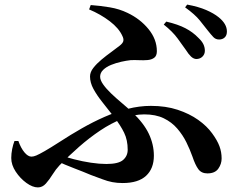

<svg xmlns="http://www.w3.org/2000/svg" viewBox="-20 -782 1040 836"><path d="M834 -525Q822 -526 811.5 -536Q801 -546 789 -565Q775 -585 753 -615Q731 -645 693 -675L704 -688Q755 -676 787.5 -659Q820 -642 843 -618Q859 -603 865.5 -589.5Q872 -576 872 -561Q872 -546 861.5 -535.5Q851 -525 834 -525ZM514 15Q490 15 469 11Q448 7 426 -1.5Q404 -10 376 -20Q343 -34 303.5 -49Q264 -64 223 -83L237 -108Q266 -98 302.5 -88.5Q339 -79 376 -73.5Q413 -68 443 -68Q496 -68 516 -85.5Q536 -103 536 -130Q536 -172 520.5 -204Q505 -236 477 -272Q449 -308 425.5 -337.5Q402 -367 387 -394.5Q372 -422 372 -449Q372 -468 386.5 -486.5Q401 -505 422 -522.5Q443 -540 464.5 -555.5Q486 -571 501 -583Q515 -594 517 -603.5Q519 -613 513 -625Q498 -659 458 -689.5Q418 -720 368 -741L375 -760Q417 -757 458.5 -750Q500 -743 535 -726Q590 -700 626.5 -655.5Q663 -611 663 -559Q663 -539 651.5 -530.5Q640 -522 622.5 -520.5Q605 -519 585 -520Q565 -521 548 -520Q530 -518 507.5 -513Q485 -508 464 -499.5Q443 -491 429.5 -478Q416 -465 416 -448Q416 -433 429.5 -414Q443 -395 464.5 -374.5Q486 -354 510.5 -333.5Q535 -313 555 -294Q606 -246 628 -199.5Q650 -153 650 -104Q650 -48 616 -16.5Q582 15 514 15ZM145 34Q122 34 95 14.5Q68 -5 48.5 -34.5Q29 -64 29 -94Q29 -113 33 -133Q37 -153 43 -168H60Q71 -137 86.5 -118.5Q102 -100 117 -100Q126 -100 138 -105Q150 -110 174.5 -124Q199 -138 241 -165Q287 -195 336 -223Q385 -251 435 -273Q485 -295 536 -308Q587 -321 637 -321Q702 -321 753.5 -304Q805 -287 843 -260Q881 -233 904 -201Q926 -171 935.5 -145.5Q945 -120 945 -92Q945 -68 930.5 -47.5Q916 -27 883 -27Q857 -27 843.5 -45.5Q830 -64 818 -100Q807 -131 791.5 -162.5Q776 -194 752 -222Q728 -250 693 -267Q658 -284 608 -284Q561 -284 512 -264.5Q463 -245 416 -213.5Q369 -182 324 -142.5Q279 -103 239 -62Q223 -45 209 -22.5Q195 0 180 17Q165 34 145 34ZM934 -610Q919 -610 909 -620.5Q899 -631 884 -650Q870 -668 849.5 -693.5Q829 -719 786 -750L795 -762Q844 -753 877.5 -738.5Q911 -724 932 -707Q968 -678 968 -645Q968 -628 958.5 -619Q949 -610 934 -610Z"/></svg>

Font: Noto Serif JP ExtraLight
Style: Bold
Weight: 700
Version: Version 2.003-H1;hotconv 1.1.1;makeotfexe 2.6.0